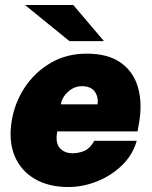

<svg xmlns="http://www.w3.org/2000/svg" viewBox="-20 -743 610 773"><path d="M255.5 10Q175.5 10 119.8 -22.8Q64 -55.5 39.2 -114.5Q14.5 -173.5 26.5 -252Q37.5 -326 78 -388.5Q118.5 -451 182.8 -489Q247 -527 329 -527Q413.5 -527 464.2 -492Q515 -457 534 -396.2Q553 -335.5 541.5 -259L534 -214H210.5Q202 -167.5 221 -146.8Q240 -126 271.5 -126Q298 -126 320.5 -136Q343 -146 359.5 -176H530.5Q514 -118.5 470.5 -76.8Q427 -35 370 -12.5Q313 10 255.5 10ZM225 -323H372.5Q377 -352.5 361.5 -374.2Q346 -396 309 -396Q279.5 -396 254.8 -374.2Q230 -352.5 225 -323ZM275 -723H80.5L259.5 -577.5H398.5Z"/></svg>

Font: Public Sans Black
Style: Italic
Weight: 900
Italic angle: -8°
Designer: The Public Sans project authors (U.S. Web Design System). Libre Franklin designed by Pablo Impallari and Rodrigo Fuenzal
Version: Version 1.007; ttfautohint (v1.8.1) -l 8 -r 50 -G 200 -x 14 